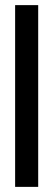

<svg xmlns="http://www.w3.org/2000/svg" viewBox="-20 -731 209 749"><path d="M129 -711V-2H39V-711Z"/></svg>

Font: Fundamental  Brigade
Style: Regular
Weight: 400
Designer: Peter Wiegel, original typeface by Arno Drescher 1935
Foundry: Peter Wiegel
Version: Version 0.000 2012 initial release